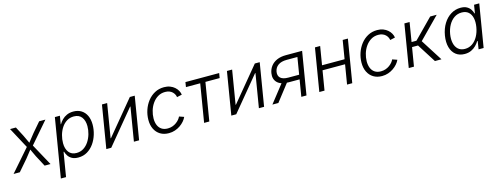

<svg xmlns="http://www.w3.org/2000/svg" viewBox="-34 -1350 6130 2354"><g transform="rotate(-15 3030.5 -173.0)"><path d="M-16.1 0 249 -303.2 240.2 -252.9 84.5 -542.5H158.7L221.7 -421.4Q239.7 -386.2 253.4 -354.2Q267.1 -322.3 282.2 -292H248Q273.4 -322.3 296.9 -354.2Q320.3 -386.2 350.1 -421.4L454.1 -542.5H533.2L281.2 -250.5L289.1 -299.3L452.6 0H377.9L303.7 -140.1Q286.6 -173.8 273.7 -203.9Q260.7 -233.9 246.6 -262.7H280.8Q256.3 -233.9 234.4 -203.9Q212.4 -173.8 184.1 -140.1L63 0Z M529.3 204.1 653.3 -542.5H717.3L699.7 -438.5H703.1Q718.8 -465.8 743.9 -491.5Q769 -517.1 805.2 -533.4Q841.3 -549.8 888.7 -549.8Q946.8 -549.8 989 -523.2Q1031.2 -496.6 1054 -448.2Q1076.7 -399.9 1076.7 -334.5Q1076.7 -272 1058.1 -210.4Q1039.6 -148.9 1004.4 -98.9Q969.2 -48.8 918.9 -18.8Q868.7 11.2 804.7 11.2Q755.9 11.2 724.6 -6.3Q693.4 -23.9 676.3 -50.5Q659.2 -77.1 651.9 -103H646L595.2 204.1ZM797.4 -48.3Q848.1 -48.3 887.7 -73.7Q927.2 -99.1 954.6 -141.1Q981.9 -183.1 996.1 -233.2Q1010.3 -283.2 1010.3 -332.5Q1010.3 -402.8 977.3 -446.5Q944.3 -490.2 878.9 -490.2Q827.6 -490.2 788.1 -465.3Q748.5 -440.4 721.4 -398.7Q694.3 -356.9 680.7 -306.9Q667 -256.8 667 -206.5Q667 -135.3 700.2 -91.8Q733.4 -48.3 797.4 -48.3Z M1577.1 0H1511.2L1582 -427.2H1577.1L1223.6 0H1161.1L1251 -542.5H1316.9L1246.1 -114.3H1250.5L1605 -542.5H1667Z M1954.6 10.3Q1891.6 10.3 1845.9 -17.6Q1800.3 -45.4 1775.6 -95.7Q1751 -146 1751.5 -212.9Q1752 -276.4 1772.5 -336.7Q1793 -397 1830.6 -445.1Q1868.2 -493.2 1920.9 -521.7Q1973.6 -550.3 2039.1 -550.3Q2081.1 -550.3 2114.5 -537.6Q2147.9 -524.9 2171.9 -503.9Q2195.8 -482.9 2210 -457.3Q2224.1 -431.6 2227.5 -405.3L2163.6 -391.1Q2161.6 -407.7 2153.1 -425Q2144.5 -442.4 2129.2 -457.3Q2113.8 -472.2 2091.1 -481.2Q2068.4 -490.2 2037.6 -490.2Q1985.8 -490.2 1945.3 -465.8Q1904.8 -441.4 1876.2 -400.9Q1847.7 -360.4 1832.8 -311Q1817.9 -261.7 1817.4 -212.4Q1816.9 -165 1832 -127.9Q1847.2 -90.8 1878.2 -70.1Q1909.2 -49.3 1955.6 -49.3Q1988.3 -49.3 2015.9 -59.1Q2043.5 -68.8 2065.4 -85Q2087.4 -101.1 2102.5 -119.4Q2117.7 -137.7 2125 -155.3L2185.5 -134.3Q2173.8 -107.4 2151.6 -81.8Q2129.4 -56.2 2099.4 -35.4Q2069.3 -14.6 2032.7 -2.2Q1996.1 10.3 1954.6 10.3Z M2402.3 0 2481.9 -481.4H2300.8L2310.5 -542.5H2738.8L2728.5 -481.4H2547.9L2468.3 0Z M3163.6 0H3097.7L3168.5 -427.2H3163.6L2810.1 0H2747.6L2837.4 -542.5H2903.3L2832.5 -114.3H2836.9L3191.4 -542.5H3253.4Z M3701.7 0H3636.2L3716.3 -484.4H3580.1Q3510.7 -484.4 3470.9 -455.6Q3431.2 -426.8 3422.4 -376Q3414.1 -325.7 3444.3 -297.4Q3474.6 -269 3543.5 -269H3709L3699.7 -212.4H3530.3Q3433.1 -212.4 3388.9 -257.3Q3344.7 -302.2 3356.9 -376Q3365.2 -425.3 3394.3 -462.9Q3423.3 -500.5 3471.4 -521.5Q3519.5 -542.5 3585 -542.5H3791.5ZM3344.7 0H3269L3461.9 -245.6H3535.6Z M4285.2 -308.1 4274.4 -247.1H3954.6L3965.3 -308.1ZM4020.5 -542.5 3930.7 0H3864.7L3954.6 -542.5ZM4372.6 -542.5 4282.7 0H4216.8L4306.6 -542.5Z M4660.2 10.3Q4597.2 10.3 4551.5 -17.6Q4505.9 -45.4 4481.2 -95.7Q4456.5 -146 4457 -212.9Q4457.5 -276.4 4478 -336.7Q4498.5 -397 4536.1 -445.1Q4573.7 -493.2 4626.5 -521.7Q4679.2 -550.3 4744.6 -550.3Q4786.6 -550.3 4820.1 -537.6Q4853.5 -524.9 4877.4 -503.9Q4901.4 -482.9 4915.5 -457.3Q4929.7 -431.6 4933.1 -405.3L4869.1 -391.1Q4867.2 -407.7 4858.6 -425Q4850.1 -442.4 4834.7 -457.3Q4819.3 -472.2 4796.6 -481.2Q4773.9 -490.2 4743.2 -490.2Q4691.4 -490.2 4650.9 -465.8Q4610.4 -441.4 4581.8 -400.9Q4553.2 -360.4 4538.3 -311Q4523.4 -261.7 4522.9 -212.4Q4522.5 -165 4537.6 -127.9Q4552.7 -90.8 4583.7 -70.1Q4614.7 -49.3 4661.1 -49.3Q4693.8 -49.3 4721.4 -59.1Q4749 -68.8 4771 -85Q4793 -101.1 4808.1 -119.4Q4823.2 -137.7 4830.6 -155.3L4891.1 -134.3Q4879.4 -107.4 4857.2 -81.8Q4835 -56.2 4804.9 -35.4Q4774.9 -14.6 4738.3 -2.2Q4701.7 10.3 4660.2 10.3Z M5000 0 5089.8 -542.5H5155.8L5115.7 -299.3H5177.7L5417 -542.5H5500L5238.8 -276.9L5415 0H5332L5181.2 -237.8H5105.5L5065.9 0Z M5709 11.2Q5642.1 11.2 5597.4 -24.2Q5552.7 -59.6 5535.2 -123Q5517.6 -186.5 5531.2 -270Q5545.4 -354.5 5584.2 -417.2Q5623 -480 5679.7 -514.9Q5736.3 -549.8 5802.7 -549.8Q5851.1 -549.8 5881.3 -533Q5911.6 -516.1 5928.2 -490.5Q5944.8 -464.8 5951.7 -438.5H5957L5974.1 -542.5H6040L5950.2 0H5886.2L5902.3 -101.6H5895.5Q5879.4 -74.7 5854 -48.8Q5828.6 -22.9 5792.7 -5.9Q5756.8 11.2 5709 11.2ZM5728 -48.3Q5780.8 -48.3 5822.3 -76.9Q5863.8 -105.5 5891.6 -155.8Q5919.4 -206.1 5930.2 -271Q5940.9 -335.4 5929.7 -385Q5918.5 -434.6 5886.2 -462.4Q5854 -490.2 5801.8 -490.2Q5748 -490.2 5705.8 -461.4Q5663.6 -432.6 5636 -383.1Q5608.4 -333.5 5597.7 -271Q5587.4 -207.5 5598.6 -157.2Q5609.9 -106.9 5642.6 -77.6Q5675.3 -48.3 5728 -48.3Z"/></g></svg>

Font: Inter 16pt Light
Style: Italic
Weight: 300
Italic angle: -9.3988°
Version: Version 4.001;git-66647c0bb